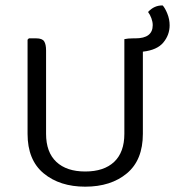

<svg xmlns="http://www.w3.org/2000/svg" viewBox="-20 -689 657 721"><path d="M83.5 -186.5V-540L88.5 -545H116Q138.5 -545 145.8 -533.8Q153 -522.5 153 -499.5V-186.5Q153 -117.5 191.5 -81.2Q230 -45 300 -45Q370.5 -45 408.8 -81.2Q447 -117.5 447 -186.5V-542Q460 -545 480 -545H488.5Q553.5 -545 553.5 -594.5Q553.5 -607 548.5 -620.5Q543.5 -634 536 -644Q559.5 -669.5 591 -668.5Q600 -658.5 608.5 -637.5Q617 -616.5 617 -594Q617 -558 593.5 -529.5Q570 -501 516.5 -495V-186.5Q516.5 -88 456.5 -38Q396.5 12 300 12Q204.5 12 144 -38Q83.5 -88 83.5 -186.5Z"/></svg>

Font: Signika Negative SC Light
Style: Regular
Weight: 300
Designer: Anna Giedryś
Foundry: Anna Giedryś
Version: Version 2.000; ttfautohint (v1.8.3) -l 8 -r 50 -G 200 -x 9 -